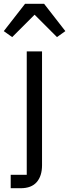

<svg xmlns="http://www.w3.org/2000/svg" viewBox="-55 -785 362 1005"><path d="M1 129.9V200.2H53.2Q109.4 200.2 137.2 168.2Q165 136.2 165 80.1V-516.1H85V129.9ZM175.8 -765.1H76.2L-35.2 -622.1L8.8 -590.8L126 -708L243.2 -590.8L287.1 -622.1Z"/></svg>

Font: Plexus Sans
Style: Regular
Weight: 400
Version: Version 2.001;PS 002.001;hotconv 1.0.70;makeotf.lib2.5.58329